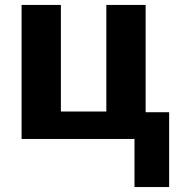

<svg xmlns="http://www.w3.org/2000/svg" viewBox="-20 -566 721 782"><path d="M668.9 -108.9H573.2V-545.9H413.1V-111.8H228V-545.9H67.9V0H527.8V195.8H668.9Z"/></svg>

Font: Avrile Sans
Style: Bold
Weight: 700
Designer: Monotype Design Team, Google (font), Stefan Peev (BGR Cyrillic), Cristiano Sobral (main changes)
Foundry: The Avrile Sans Project Authors
Version: Version 3.110